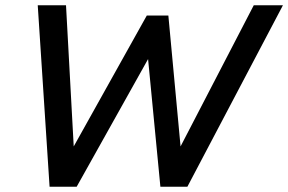

<svg xmlns="http://www.w3.org/2000/svg" viewBox="-20 -710 1096 730"><path d="M168.5 0 123.5 -689.9H231L260.3 -153.3L538.1 -650.9H620.1L666.5 -153.3L944.8 -689.9H1055.7L692.4 0H589.8L543 -485.4L271.5 0Z"/></svg>

Font: HK Grotesk SmBold Legacy Italic
Style: Regular
Weight: 600
Italic angle: -13°
Designer: Alfredo Marco Pradil
Foundry: Hanken Design Co.
Version: Version 2.022;PS 002.022;hotconv 1.0.88;makeotf.lib2.5.64775